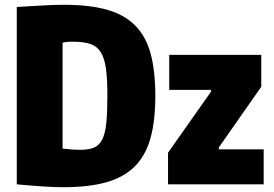

<svg xmlns="http://www.w3.org/2000/svg" viewBox="-20 -769 1145 801"><path d="M681 -132 860 -386V-394H686V-540H1070V-407L893 -154V-146H1080V0H681ZM245 12Q207 12 161.5 9Q116 6 50 0V-740Q118 -744 163.5 -746.5Q209 -749 247 -749Q352 -749 424.5 -729Q497 -709 542.5 -664Q588 -619 608 -546.5Q628 -474 628 -369Q628 -264 607.5 -191.5Q587 -119 541.5 -74Q496 -29 423 -8.5Q350 12 245 12ZM314 -144Q349 -144 371.5 -153Q394 -162 406.5 -187Q419 -212 423.5 -256Q428 -300 428 -370Q428 -439 422 -482.5Q416 -526 400.5 -551Q385 -576 357 -585.5Q329 -595 285 -595Q268 -595 258.5 -594Q249 -593 241 -591V-149Q268 -146 284 -145Q300 -144 314 -144Z"/></svg>

Font: Encode Sans Compressed
Style: Black
Weight: 900
Designer: Pablo Impallari, Andres Torresi
Foundry: Pablo Impallari, Andres Torresi
Version: Version 1.000; ttfautohint (v1.00) -l 8 -r 50 -G 200 -x 14 -